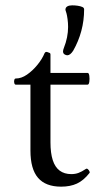

<svg xmlns="http://www.w3.org/2000/svg" viewBox="-20 -688 369 719"><path d="M232 -481Q227 -481 221.5 -484.5Q216 -488 216 -496Q216 -499 217 -502Q218 -505 219 -508Q227 -528 231 -548Q235 -568 235 -587Q235 -602 233 -616.5Q231 -631 229 -638Q227 -645 226 -647.5Q225 -650 225 -651Q225 -660 232 -664Q239 -668 250 -668Q261 -668 271 -666.5Q281 -665 288 -662Q295 -659 295 -653Q295 -611 284.5 -572Q274 -533 254 -498Q243 -481 232 -481ZM209 11Q151 11 122.5 -22Q94 -55 94 -124V-371H39Q35 -371 33.5 -377Q32 -383 33.5 -388.5Q35 -394 39 -394Q60 -394 81 -408.5Q102 -423 120 -445Q138 -467 147 -489Q149 -493 152.5 -493.5Q156 -494 160 -492Q164 -491 166.5 -489.5Q169 -488 169 -484V-415H308Q313 -415 314.5 -404Q316 -393 314.5 -382Q313 -371 308 -371H169V-155Q169 -115 177.5 -88.5Q186 -62 203.5 -49Q221 -36 247 -36Q262 -36 274 -40.5Q286 -45 301 -55Q305 -58 309 -54.5Q313 -51 315 -46.5Q317 -42 315 -40Q293 -12 268 -0.5Q243 11 209 11Z"/></svg>

Font: Junicode VF
Style: Regular
Weight: 400
Designer: Peter S. Baker
Version: Version 2.213